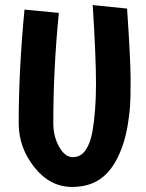

<svg xmlns="http://www.w3.org/2000/svg" viewBox="-20 -723 579 760"><path d="M191 -235Q191 -183 214 -142Q237 -101 268.5 -101Q300 -101 319 -129Q338 -157 346 -203Q360 -284 360 -390.5Q360 -497 347 -703L483 -689Q497 -483 497 -409Q497 -335 495 -305.5Q493 -276 487 -237Q481 -198 471 -164Q461 -130 444 -96Q427 -62 404 -38Q353 17 265.5 17Q178 17 116 -61Q54 -139 54 -235Q54 -446 77 -685L213 -672Q191 -453 191 -235Z"/></svg>

Font: Boogaloo
Style: Regular
Weight: 400
Designer: John Vargas Beltran
Foundry: John Vargas Beltran
Version: Version 1.002